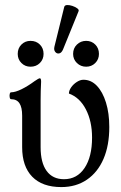

<svg xmlns="http://www.w3.org/2000/svg" viewBox="-20 -749 490 780"><path d="M229 11Q152 11 111 -31Q70 -73 70 -151V-279Q70 -313 59 -329.5Q48 -346 25 -346Q21 -346 19.5 -353Q18 -360 19.5 -367Q21 -374 25 -374Q42 -374 67.5 -386.5Q93 -399 120 -419Q137 -431 142 -431Q147 -431 147 -417Q146 -399 145.5 -380Q145 -361 145 -342V-151Q145 -88 169.5 -54.5Q194 -21 240 -21Q293 -21 323.5 -66.5Q354 -112 354 -190Q354 -256 329 -304.5Q304 -353 260 -369Q260 -381 269 -394Q278 -407 292 -416Q306 -425 319 -425Q350 -425 373.5 -400.5Q397 -376 410.5 -332.5Q424 -289 424 -233Q424 -158 400.5 -103.5Q377 -49 333 -19Q289 11 229 11ZM104 -478Q82 -478 67 -493Q52 -508 52 -530Q52 -553 67 -568Q82 -583 104 -583Q127 -583 142 -568Q157 -553 157 -530Q157 -508 142 -493Q127 -478 104 -478ZM330 -478Q308 -478 292.5 -493Q277 -508 277 -530Q277 -553 292.5 -568Q308 -583 330 -583Q352 -583 367 -568Q382 -553 382 -530Q382 -508 367 -493Q352 -478 330 -478ZM236 -548Q230 -534 220.5 -532Q211 -530 204.5 -538Q198 -546 201 -559L241 -721Q243 -728 252.5 -728.5Q262 -729 274 -725Q286 -721 294 -715Q302 -709 299 -703Z"/></svg>

Font: Junicode VF
Style: Regular
Weight: 400
Designer: Peter S. Baker
Version: Version 2.213